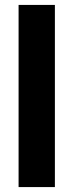

<svg xmlns="http://www.w3.org/2000/svg" viewBox="-20 -760 298 780"><path d="M55.5 0V-740H203V0Z"/></svg>

Font: Encode Sans Condensed Condensed
Style: Bold
Weight: 700
Width: 3
Designer: Multiple Designers
Foundry: Impallari Type
Version: Version 3.000; ttfautohint (v1.8.3) -l 8 -r 50 -G 200 -x 14 